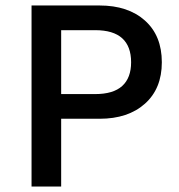

<svg xmlns="http://www.w3.org/2000/svg" viewBox="-20 -680 652 700"><path d="M343 -660Q447 -660 508.5 -605Q570 -550 570 -453Q570 -357 508.5 -302Q447 -247 343 -247H203V0H95V-660ZM327 -337Q393 -337 425.5 -366.5Q458 -396 458 -453Q458 -511 425.5 -540.5Q393 -570 327 -570H203V-337Z"/></svg>

Font: Kantumruy Pro Medium
Style: Regular
Weight: 500
Designer: Sovichet Tep
Foundry: Sovichet Tep
Version: Version 1.002